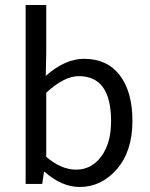

<svg xmlns="http://www.w3.org/2000/svg" viewBox="-20 -732 595 764"><path d="M82 0V-712H164V-518L162 -430Q239 -498 314 -498Q407 -498 457 -432Q507 -366 507 -251Q507 -131 445.5 -59.5Q384 12 297 12Q226 12 158 -48H155L148 0ZM164 -108Q223 -57 283 -57Q344 -57 383 -109.5Q422 -162 422 -250Q422 -429 294 -429Q235 -429 164 -363Z"/></svg>

Font: RibengUni
Style: Regular
Weight: 400
Designer: (1) Dr. Andrew Glass (Senior Program Manager at Microsoft Corporation)
(2) Bivuti Chakma (Chakma Font Designer & Keyboar
Foundry: Bivuti Chakma
Version: Version 2.2022; Updated on: 03 June 2022; Friday